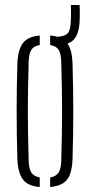

<svg xmlns="http://www.w3.org/2000/svg" viewBox="-20 -748 362 773"><path d="M182 5V-33.5Q205 -37.5 215.2 -52.2Q225.5 -67 226.5 -98.5Q228 -156.5 229 -205.2Q230 -254 230 -300Q230 -346 229 -394.8Q228 -443.5 226.5 -501Q225.5 -533.5 215.5 -548.2Q205.5 -563 182 -566.5V-605Q198 -604 210.5 -600Q241 -601.5 252 -613.5Q263.5 -625.5 265 -660.5Q265.5 -670.5 265.8 -682.5Q266 -694.5 265.8 -706.2Q265.5 -718 265 -728H300.5Q301 -718 301.2 -706.2Q301.5 -694.5 301.2 -682.5Q301 -670.5 300.5 -660.5Q297.5 -610 276.5 -588Q267 -578 251.5 -572.5Q258 -564 262 -553.5Q270.5 -530 272 -493.5Q273.5 -447 274.2 -398.2Q275 -349.5 275 -300Q275 -250.5 274.2 -201.5Q273.5 -152.5 272 -106Q270.5 -70 261.8 -46.2Q253 -22.5 233.8 -10.2Q214.5 2 182 5ZM50 -106Q48.5 -152 47.8 -201Q47 -250 47 -299.5Q47 -349 47.8 -398Q48.5 -447 50 -493.5Q52.5 -548.5 72.5 -574.8Q92.5 -601 140 -605V-566.5Q116.5 -563 106.5 -548Q96.5 -533 95.5 -501Q94 -443.5 93 -394.8Q92 -346 92 -299.8Q92 -253.5 93 -204.8Q94 -156 95.5 -98.5Q96.5 -67 107 -52.2Q117.5 -37.5 140 -33.5V5Q92.5 1 72.5 -25.2Q52.5 -51.5 50 -106Z"/></svg>

Font: Big Shoulders Stencil Display Thin Light
Style: Regular
Weight: 300
Version: Version 2.001